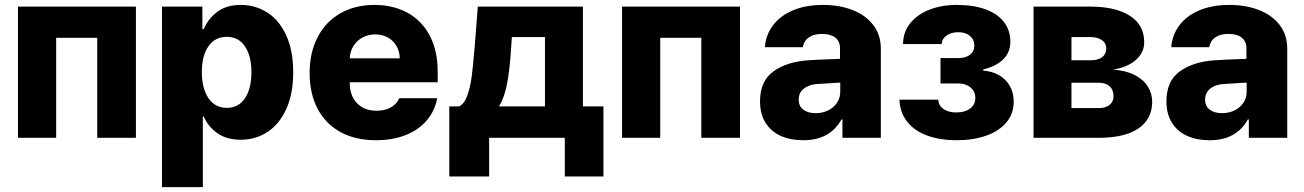

<svg xmlns="http://www.w3.org/2000/svg" viewBox="-20 -557 5270 776"><path d="M52.7 -530.3H529.3V0H373V-404.3H207V0H52.7Z M634.8 -530.3H797.9V-439.5H803.7Q820.8 -481 857.9 -509Q895 -537.1 953.1 -537.1Q1011.2 -537.1 1059.3 -507.1Q1107.4 -477.1 1136.2 -415.5Q1165 -354 1165 -264.6Q1165 -177.7 1137 -116.2Q1108.9 -54.7 1060.8 -23.4Q1012.7 7.8 953.1 7.8Q896 7.8 858.4 -18.8Q820.8 -45.4 803.7 -85.9H799.8V199.2H634.8ZM896.5 -121.1Q944.3 -121.1 970.2 -159.9Q996.1 -198.7 996.1 -265.6Q996.1 -331.1 970 -369.6Q943.8 -408.2 896.5 -408.2Q849.1 -408.2 822.5 -370.1Q795.9 -332 795.9 -265.6Q795.9 -199.2 822.5 -160.2Q849.1 -121.1 896.5 -121.1Z M1231.4 -262.7Q1231.4 -344.2 1263.7 -406.5Q1295.9 -468.8 1355.2 -502.9Q1414.6 -537.1 1493.2 -537.1Q1568.4 -537.1 1626.2 -505.9Q1684.1 -474.6 1716.6 -413.6Q1749 -352.5 1749 -266.6V-224.6H1393.6V-221.7Q1393.6 -170.4 1422.9 -139.9Q1452.1 -109.4 1502 -109.4Q1535.2 -109.4 1559.3 -122.8Q1583.5 -136.2 1593.8 -160.2H1747.1Q1737.3 -108.4 1704.6 -70.1Q1671.9 -31.7 1619.4 -11Q1566.9 9.8 1499 9.8Q1416.5 9.8 1356.2 -23.2Q1295.9 -56.2 1263.7 -117.4Q1231.4 -178.7 1231.4 -262.7ZM1595.7 -321.3Q1595.2 -349.1 1582.5 -371.1Q1569.8 -393.1 1547.4 -405.5Q1524.9 -418 1497.1 -418Q1468.3 -418 1445.1 -405.3Q1421.9 -392.6 1408.2 -370.6Q1394.5 -348.6 1393.6 -321.3Z M1795.9 -127H1835.9Q1856.9 -137.7 1868.9 -171.4Q1880.9 -205.1 1886.2 -246.1Q1891.6 -287.1 1896.5 -347.7L1898.4 -366.2L1911.1 -530.3H2335.9V-127H2418.9V156.2H2262.7V0H1957V156.2H1795.9ZM2182.6 -127V-407.2H2048.8L2045.9 -366.2Q2040.5 -275.9 2029.5 -219.2Q2018.6 -162.6 1997.1 -127Z M2494.1 -530.3H2970.7V0H2814.5V-404.3H2648.4V0H2494.1Z M3248 -313.5Q3292 -316.4 3355.5 -318.4Q3363.3 -319.3 3375 -319.3V-362.3Q3375 -390.1 3356 -405Q3336.9 -419.9 3302.7 -419.9Q3269.5 -419.9 3249.5 -406.2Q3229.5 -392.6 3224.6 -366.2H3071.3Q3074.7 -414.1 3102.8 -452.9Q3130.9 -491.7 3182.9 -514.4Q3234.9 -537.1 3306.6 -537.1Q3373 -537.1 3426 -516.4Q3479 -495.6 3509.5 -455.8Q3540 -416 3540 -360.4V0H3384.8V-74.2H3380.9Q3358.4 -33.2 3319.8 -11.7Q3281.2 9.8 3226.6 9.8Q3174.8 9.8 3135.5 -7.8Q3096.2 -25.4 3074 -60.8Q3051.8 -96.2 3051.8 -147.5Q3051.8 -229.5 3106 -268.6Q3160.2 -307.6 3248 -313.5ZM3276.4 -99.6Q3304.2 -99.6 3327.1 -110.8Q3350.1 -122.1 3363.3 -142.3Q3376.5 -162.6 3376 -188.5V-222.7H3366.2L3275.4 -216.8Q3244.1 -212.9 3226.1 -196.5Q3208 -180.2 3208 -154.3Q3208 -127.9 3226.8 -113.8Q3245.6 -99.6 3276.4 -99.6Z M3845.7 -102.5Q3879.4 -102.5 3900.6 -118.2Q3921.9 -133.8 3921.9 -161.1Q3921.9 -187 3902.6 -203.4Q3883.3 -219.7 3853.5 -219.7H3781.2V-322.3H3853.5Q3883.3 -322.3 3900.6 -335.9Q3918 -349.6 3918 -372.1Q3918 -396.5 3900.4 -411.6Q3882.8 -426.8 3853.5 -426.8Q3824.7 -426.8 3805.7 -413.3Q3786.6 -399.9 3786.1 -378.9H3629.9Q3629.9 -426.8 3658.4 -462.6Q3687 -498.5 3736.3 -517.8Q3785.6 -537.1 3846.7 -537.1Q3914.1 -537.1 3962.6 -519.5Q4011.2 -502 4037.4 -468.3Q4063.5 -434.6 4063.5 -387.7Q4063.5 -346.2 4035.2 -317.6Q4006.8 -289.1 3954.1 -276.4V-271.5Q3987.8 -269.5 4015.9 -254.2Q4043.9 -238.8 4060.5 -210.9Q4077.1 -183.1 4077.1 -146.5Q4077.1 -98.1 4047.9 -62.7Q4018.6 -27.3 3966.1 -8.8Q3913.6 9.8 3846.7 9.8Q3779.8 9.8 3728.3 -8.8Q3676.8 -27.3 3647 -64.5Q3617.2 -101.6 3615.2 -154.3H3772.5Q3772.9 -130.4 3793 -116.5Q3813 -102.5 3845.7 -102.5Z M4157.2 -530.3H4385.7Q4488.8 -530.3 4546.6 -493.2Q4604.5 -456.1 4604.5 -386.7Q4604.5 -344.7 4571.3 -315.2Q4538.1 -285.6 4478.5 -275.4Q4529.3 -272.5 4564.9 -254.4Q4600.6 -236.3 4618.7 -208Q4636.7 -179.7 4636.7 -145.5Q4636.7 -75.7 4581.1 -37.8Q4525.4 0 4420.9 0H4157.2ZM4480.5 -168.9Q4480.5 -193.8 4464.6 -208.3Q4448.7 -222.7 4420.9 -222.7H4310.5V-120.1H4420.9Q4448.7 -120.1 4464.6 -133.1Q4480.5 -146 4480.5 -168.9ZM4451.2 -361.3Q4451.2 -382.3 4433.6 -394.8Q4416 -407.2 4385.7 -407.2H4310.5V-313.5H4389.6Q4418.5 -313.5 4434.8 -326.2Q4451.2 -338.9 4451.2 -361.3Z M4890.6 -313.5Q4934.6 -316.4 4998 -318.4Q5005.9 -319.3 5017.6 -319.3V-362.3Q5017.6 -390.1 4998.5 -405Q4979.5 -419.9 4945.3 -419.9Q4912.1 -419.9 4892.1 -406.2Q4872.1 -392.6 4867.2 -366.2H4713.9Q4717.3 -414.1 4745.4 -452.9Q4773.4 -491.7 4825.4 -514.4Q4877.4 -537.1 4949.2 -537.1Q5015.6 -537.1 5068.6 -516.4Q5121.6 -495.6 5152.1 -455.8Q5182.6 -416 5182.6 -360.4V0H5027.3V-74.2H5023.4Q5001 -33.2 4962.4 -11.7Q4923.8 9.8 4869.1 9.8Q4817.4 9.8 4778.1 -7.8Q4738.8 -25.4 4716.6 -60.8Q4694.3 -96.2 4694.3 -147.5Q4694.3 -229.5 4748.5 -268.6Q4802.7 -307.6 4890.6 -313.5ZM4918.9 -99.6Q4946.8 -99.6 4969.7 -110.8Q4992.7 -122.1 5005.9 -142.3Q5019 -162.6 5018.6 -188.5V-222.7H5008.8L4918 -216.8Q4886.7 -212.9 4868.7 -196.5Q4850.6 -180.2 4850.6 -154.3Q4850.6 -127.9 4869.4 -113.8Q4888.2 -99.6 4918.9 -99.6Z"/></svg>

Font: Pretendard ExtraBold
Style: Regular
Weight: 800
Designer: Base glyphs from Inter by Rasmus Andersson; Hangeul glyphs from Noto Sans CJK(Source Han Sans) by Jang Soo-young and Kan
Foundry: Kil Hyung-jin
Version: Version 1.309